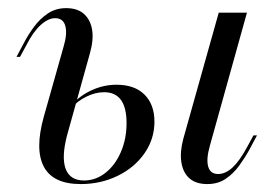

<svg xmlns="http://www.w3.org/2000/svg" viewBox="-20 -446 680 477"><path d="M495.2 11.3Q466.9 11.3 450.8 -2.8Q434.7 -16.9 430.6 -42.7Q426.6 -68.5 435.5 -101.6L523.4 -414.5H593.5L501.6 -84.7Q491.9 -50.8 497.2 -32.3Q502.4 -13.7 521.8 -13.7Q540.3 -13.7 558.1 -30.2Q575.8 -46.8 594.4 -81.5L609.7 -109.7H618.5L600 -75Q589.5 -55.6 575 -35.5Q560.5 -15.3 541.1 -2Q521.8 11.3 495.2 11.3ZM180.6 11.3Q112.1 11.3 89.1 -31.5Q66.1 -74.2 88.7 -155.6L137.9 -329.8Q147.6 -362.1 142.3 -381.5Q137.1 -400.8 116.9 -400.8Q100 -400.8 81.5 -384.3Q62.9 -367.7 46 -334.7L29.8 -304.8H21L39.5 -339.5Q50 -359.7 64.5 -379.4Q79 -399.2 98.8 -412.5Q118.5 -425.8 144.4 -425.8Q172.6 -425.8 188.7 -411.3Q204.8 -396.8 208.9 -371.8Q212.9 -346.8 203.2 -312.9L146.8 -110.5Q132.3 -55.6 143.1 -26.6Q154 2.4 188.7 2.4Q217.7 2.4 241.9 -16.5Q266.1 -35.5 280.2 -68.1Q294.4 -100.8 294.4 -140.3Q294.4 -216.9 238.7 -216.9Q216.9 -216.9 194.8 -206Q172.6 -195.2 157.3 -177.4L158.1 -185.5Q179 -208.9 208.5 -222.2Q237.9 -235.5 269.4 -235.5Q314.5 -235.5 339.1 -210.9Q363.7 -186.3 363.7 -143.5Q363.7 -100.8 339.1 -65.3Q314.5 -29.8 272.6 -9.3Q230.6 11.3 180.6 11.3Z"/></svg>

Font: Playfair 144pt Light
Style: Italic
Weight: 300
Italic angle: -15.6°
Designer: Claus Eggers Sørensen
Foundry: Claus Eggers Sørensen
Version: Version 2.001;gftools[0.9.30]